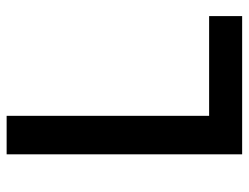

<svg xmlns="http://www.w3.org/2000/svg" viewBox="-106 -648 754 582"><g transform="rotate(-90 271.0 -357.0)"><path d="M94.2 0V-713.9H210.9V-100.1H513.2V0Z"/></g></svg>

Font: Open Sans Semibold
Style: Regular
Weight: 600
Foundry: Ascender Corporation
Version: Version 1.10; ttfautohint (v1.5.65-e2d9)